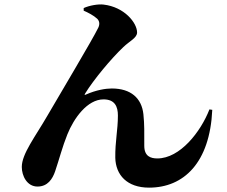

<svg xmlns="http://www.w3.org/2000/svg" viewBox="-20 -818 1040 881"><path d="M426 -732C436 -722 439 -708 431 -691C405 -637 253 -383 198 -288C142 -191 80 -112 80 -52C80 -11 104 38 152 38C199 38 221 3 233 -32C251 -85 267 -147 289 -201C319 -276 381 -362 455 -362C507 -362 521 -329 521 -288C521 -221 508 -169 509 -94C511 -15 563 43 664 43C823 43 943 -71 954 -314L941 -316C901 -213 806 -91 702 -91C671 -91 642 -101 642 -149C642 -209 643 -246 638 -294C630 -368 580 -412 493 -412C465 -412 421 -405 374 -384C368 -381 367 -383 370 -388C410 -453 490 -549 546 -602C575 -630 609 -644 609 -669C609 -713 551 -786 455 -797C431 -800 390 -793 364 -781V-769C383 -761 410 -747 426 -732Z"/></svg>

Font: Noto Serif CJK JP Black
Style: Regular
Weight: 900
Designer: Ryoko NISHIZUKA 西塚涼子 (kana & ideographs); Frank Grießhammer (Latin, Greek & Cyrillic); Wenlong ZHANG 张文龙 (bopomofo); San
Foundry: Adobe Systems Incorporated
Version: Version 1.001;PS 1.001;hotconv 16.6.54;makeotf.lib2.5.65590